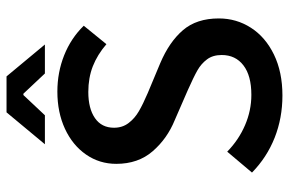

<svg xmlns="http://www.w3.org/2000/svg" viewBox="-166 -694 872 579"><g transform="rotate(-90 269.5 -404.0)"><path d="M393.6 -170.9Q393.6 -197.8 380.4 -215.3Q367.2 -232.9 347.4 -244.1Q327.6 -255.4 287.1 -273.4L197.3 -312.5Q141.1 -335.4 103.3 -379.2Q65.4 -422.9 65.4 -488.8Q65.4 -539.6 93.5 -580.1Q121.6 -620.6 171.1 -643.6Q220.7 -666.5 283.2 -666.5Q341.3 -666.5 392.8 -646Q444.3 -625.5 481.9 -586.9L426.3 -518.6Q394.5 -545.9 359.6 -559.6Q324.7 -573.2 282.2 -573.2Q232.4 -573.2 203.4 -553.2Q174.3 -533.2 174.3 -495.6Q174.3 -470.2 188.5 -451.7Q202.6 -433.1 224.1 -420.7Q245.6 -408.2 278.8 -394L368.7 -356.4Q433.1 -329.1 468.5 -287.8Q503.9 -246.6 503.9 -179.7Q503.9 -126.5 475.8 -82.8Q447.8 -39.1 395 -13.4Q342.3 12.2 271.5 12.2Q203.6 12.2 144.3 -11.2Q85 -34.7 39.1 -79.6L102.1 -154.3Q137.7 -119.6 181.9 -100.6Q226.1 -81.5 273.4 -81.5Q331.5 -81.5 362.5 -105.5Q393.6 -129.4 393.6 -170.9ZM425.3 -704.1H337.9L276.9 -769H272.9L211.9 -704.1H124.5L220.7 -819.8H329.1Z"/></g></svg>

Font: Varta
Style: Bold
Weight: 700
Designer: Joana Correia, Viktoriya Grabowska, Eben Sorkin
Foundry: Sorkin Type
Version: Version 1.002; ttfautohint (v1.3) -l 8 -r 24 -G 200 -x 12 -H